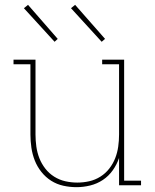

<svg xmlns="http://www.w3.org/2000/svg" viewBox="-20 -767 640 795"><path d="M297 8Q269 8 242 2Q215 -4 192 -18.5Q169 -33 151.5 -55Q134 -77 124 -102.5Q114 -128 110 -155.5Q106 -183 106 -210V-501H36V-520H127V-210Q127 -185 130.5 -160Q134 -135 143 -112Q152 -89 167.5 -69Q183 -49 204.5 -35.5Q226 -22 250.5 -16.5Q275 -11 300 -11Q325 -11 349.5 -16.5Q374 -22 395.5 -35.5Q417 -49 432.5 -69Q448 -89 457 -112Q466 -135 469.5 -160Q473 -185 473 -210V-501H403V-520H494V-19H564V0H473V-113Q464 -86 447 -62Q430 -38 406 -22Q382 -6 353.5 1Q325 8 297 8ZM401 -594 274 -733 291 -747 415 -606ZM206 -594 79 -733 96 -747 219 -606Z"/></svg>

Font: Iosevka HT Thin Extended
Style: Regular
Weight: 100
Width: 7
Monospace: yes
Designer: Belleve Invis
Foundry: Belleve Invis
Version: Version 32.3.0; ttfautohint (v1.8.4)